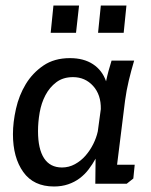

<svg xmlns="http://www.w3.org/2000/svg" viewBox="-20 -667 549 697"><path d="M467 -447Q456 -410 447.5 -374.5Q439 -339 434 -302L405 -69H469L464 -19L440 0H326L327 -91Q316 -71 302 -52.5Q288 -34 269.5 -20Q251 -6 227.5 2Q204 10 176 10Q102 10 64.5 -42.5Q27 -95 27 -180Q27 -223 38 -272Q49 -321 73.5 -361.5Q98 -402 137.5 -429Q177 -456 234 -456Q284 -456 317.5 -434Q351 -412 365 -372Q369 -391 374 -409.5Q379 -428 385 -447ZM245 -387Q209 -387 184.5 -368.5Q160 -350 145 -321.5Q130 -293 124 -258.5Q118 -224 118 -191Q118 -126 140 -92.5Q162 -59 205 -59Q230 -59 252 -71Q274 -83 290.5 -102Q307 -121 318.5 -144Q330 -167 335 -190L346 -271Q347 -323 318 -355Q289 -387 245 -387ZM346 -647H439L429 -548H336ZM174 -647H267L256 -548H164Z"/></svg>

Font: Zilla Slab Medium
Style: Regular
Weight: 500
Designer: Typotheque.com
Foundry: Typotheque type foundry
Version: Version 1.1; 2017